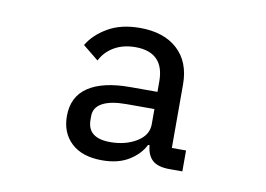

<svg xmlns="http://www.w3.org/2000/svg" viewBox="-50 -783 700 506"><g transform="rotate(10 300.0 -529.5)"><path d="M429 -357Q397 -357 382.5 -370.5Q368 -384 366 -410H362Q349 -384 320.5 -366.5Q292 -349 249 -349Q196 -349 167 -376Q138 -403 138 -448Q138 -500 177 -526Q216 -552 289 -552H362V-580Q362 -619 342.5 -638.5Q323 -658 285 -658Q252 -658 228 -644Q204 -630 192 -606L150 -640Q167 -669 202 -689.5Q237 -710 288 -710Q352 -710 388.5 -676.5Q425 -643 425 -583V-413H463V-357ZM287 -506Q245 -506 223 -494Q201 -482 201 -459V-449Q201 -424 216.5 -412Q232 -400 262 -400Q303 -400 332.5 -418Q362 -436 362 -465V-506Z"/></g></svg>

Font: iA Writer Quattro V
Style: Regular
Weight: 400
Designer: Mike Abbink, Paul van der Laan, Pieter van Rosmalen, Oliver Reichenstein
Foundry: Information Architects Inc.
Version: Version 2.000